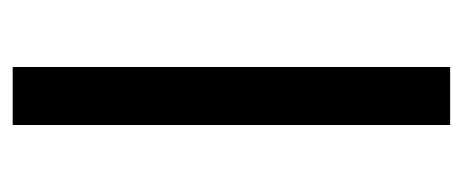

<svg xmlns="http://www.w3.org/2000/svg" viewBox="-240 -512 751 312"><g transform="rotate(-90 136.0 -355.5)"><path d="M183.6 -710.9V0H89.4V-710.9Z"/></g></svg>

Font: Roboto21382017
Style: Regular
Weight: 400
Designer: Christian Robertson
Foundry: Google
Version: Version 2.138; 2017